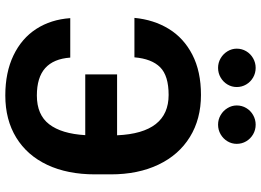

<svg xmlns="http://www.w3.org/2000/svg" viewBox="-148 -812 970 713"><g transform="rotate(90 336.5 -455.0)"><path d="M334 -107.4Q405.8 -107.4 440.9 -153.1Q476.1 -198.7 481.4 -287.1H255.9V-405.3H481.9Q473.6 -596.7 332 -596.7Q260.7 -596.7 229.2 -565.2Q197.8 -533.7 192.4 -469.7H45.9Q52.7 -541.5 86.7 -597.2Q120.6 -652.8 182.6 -684.8Q244.6 -716.8 332 -716.8Q421.4 -716.8 488 -675.8Q554.7 -634.8 590.8 -559.1Q627 -483.4 627 -381.8V-323.2Q627 -221.2 591.8 -146.2Q556.6 -71.3 490.5 -30.8Q424.3 9.8 334 9.8Q248.5 9.8 185.3 -20.5Q122.1 -50.8 86.9 -105.2Q51.8 -159.7 46.9 -231.4H193.4Q197.8 -169.4 232.4 -138.4Q267.1 -107.4 334 -107.4ZM160.2 -849.6Q160.2 -868.7 169.7 -884.8Q179.2 -900.9 195.8 -910.4Q212.4 -919.9 231.4 -919.9Q251 -919.9 267.3 -910.4Q283.7 -900.9 293.2 -884.8Q302.7 -868.7 302.7 -849.6Q302.7 -831.1 293.2 -815.2Q283.7 -799.3 267.3 -789.8Q251 -780.3 231.4 -780.3Q212.4 -780.3 196 -789.8Q179.7 -799.3 169.9 -815.4Q160.2 -831.5 160.2 -849.6ZM371.1 -849.6Q371.1 -868.7 380.6 -884.8Q390.1 -900.9 406.7 -910.4Q423.3 -919.9 442.4 -919.9Q461.9 -919.9 478.3 -910.4Q494.6 -900.9 504.2 -884.8Q513.7 -868.7 513.7 -849.6Q513.7 -831.1 504.2 -815.2Q494.6 -799.3 478.3 -789.8Q461.9 -780.3 442.4 -780.3Q423.3 -780.3 407 -789.8Q390.6 -799.3 380.9 -815.4Q371.1 -831.5 371.1 -849.6Z"/></g></svg>

Font: Pretendard JP
Style: Bold
Weight: 700
Designer: Base glyphs from Inter by Rasmus Andersson; Hangeul glyphs from Noto Sans CJK(Source Han Sans) by Jang Soo-young and Kan
Foundry: Kil Hyung-jin
Version: Version 1.309